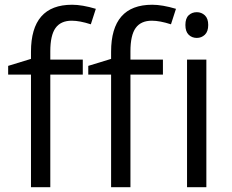

<svg xmlns="http://www.w3.org/2000/svg" viewBox="-20 -785 972 805"><path d="M663.1 -472.2H526.9V0H445.8V-472.2H350.1V-508.8L445.8 -538.1V-567.9Q445.8 -765.1 618.2 -765.1Q660.6 -765.1 717.8 -748L696.8 -683.1Q649.9 -698.2 616.7 -698.2Q570.8 -698.2 548.8 -667.7Q526.9 -637.2 526.9 -569.8V-535.2H663.1ZM327.1 -472.2H190.9V0H109.9V-472.2H14.2V-508.8L109.9 -538.1V-567.9Q109.9 -765.1 282.2 -765.1Q324.7 -765.1 381.8 -748L360.8 -683.1Q314 -698.2 280.8 -698.2Q234.9 -698.2 212.9 -667.7Q190.9 -637.2 190.9 -569.8V-535.2H327.1ZM845.2 0H764.2V-535.2H845.2ZM757.3 -680.2Q757.3 -708 771 -720.9Q784.7 -733.9 805.2 -733.9Q824.7 -733.9 838.9 -720.7Q853 -707.5 853 -680.2Q853 -652.8 838.9 -639.4Q824.7 -626 805.2 -626Q784.7 -626 771 -639.4Q757.3 -652.8 757.3 -680.2Z"/></svg>

Font: f06900794
Style: Regular
Weight: 400
Foundry: Ascender Corporation
Version: Version 1.10